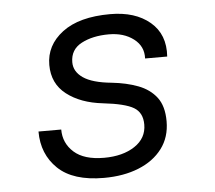

<svg xmlns="http://www.w3.org/2000/svg" viewBox="-43 -555 686 614"><g transform="rotate(-5 300.0 -248.0)"><path d="M267 12Q168 12 119.5 -34.5Q71 -81 71 -154H144Q144 -110 176.5 -81Q209 -52 273 -52Q333 -52 371.5 -77.5Q410 -103 410 -147Q410 -185 382.5 -201.5Q355 -218 284 -226Q213 -234 168.5 -268.5Q124 -303 124 -363Q124 -426 178 -467Q232 -508 332 -508Q412 -508 459.5 -468Q507 -428 502 -357H431Q433 -396 401.5 -420Q370 -444 322 -444Q270 -444 234 -425Q198 -406 198 -365Q198 -335 227 -315Q256 -295 318 -289Q365 -284 402 -270Q439 -256 460.5 -228Q482 -200 482 -151Q482 -100 454.5 -63.5Q427 -27 378.5 -7.5Q330 12 267 12Z"/></g></svg>

Font: DM Mono Light
Style: Italic
Weight: 300
Italic angle: -10°
Designer: Colophon Foundry
Foundry: Colophon Foundry
Version: Version 1.000; ttfautohint (v1.8.2.53-6de2)